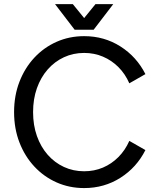

<svg xmlns="http://www.w3.org/2000/svg" viewBox="-20 -909 779 938"><path d="M611.8 -502 690.4 -546.9Q647.5 -631.8 568.4 -682.1Q489.3 -732.4 391.1 -732.4Q318.8 -732.4 256.6 -704.8Q194.3 -677.2 147.7 -627.2Q101.1 -577.1 75 -509.5Q48.8 -441.9 48.8 -361.3Q48.8 -280.8 75 -213.1Q101.1 -145.5 147.7 -95.5Q194.3 -45.4 256.6 -17.8Q318.8 9.8 391.1 9.8Q489.3 9.8 568.4 -40.5Q647.5 -90.8 690.4 -175.8L611.8 -220.7Q591.8 -175.3 558.6 -141.8Q525.4 -108.4 482.9 -90.3Q440.4 -72.3 391.1 -72.3Q337.9 -72.3 292.5 -93.3Q247.1 -114.3 213.1 -152.8Q179.2 -191.4 160.4 -244.4Q141.6 -297.4 141.6 -361.3Q141.6 -425.3 160.4 -478.3Q179.2 -531.2 213.1 -569.8Q247.1 -608.4 292.5 -629.4Q337.9 -650.4 391.1 -650.4Q440.4 -650.4 482.9 -632.3Q525.4 -614.3 558.6 -581.1Q591.8 -547.9 611.8 -502ZM335.9 -888.7H249L344.7 -763.7H437.5ZM446.3 -888.7 344.7 -763.7H437.5L533.2 -888.7Z"/></svg>

Font: Giphurs SC
Style: Regular
Weight: 400
Version: Version 0.920